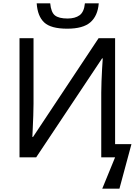

<svg xmlns="http://www.w3.org/2000/svg" viewBox="-20 -943 825 1151"><path d="M383 -771Q285 -771 245 -808.5Q205 -846 200 -923H281Q286 -869 309.5 -850.5Q333 -832 385 -832Q430 -832 457 -851.5Q484 -871 489 -923H572Q566 -848 522 -809.5Q478 -771 383 -771ZM593 188 670 0H587V-388Q587 -417 588.5 -455Q590 -493 592 -530.5Q594 -568 596 -593H592L197 0H97V-714H181V-321Q181 -287 179.5 -249Q178 -211 176.5 -177Q175 -143 174 -122H178L571 -714H670V-79H768L696 188Z"/></svg>

Font: Noto IKEA Arabic
Style: Regular
Weight: 400
Designer: Monotype Design Team
Foundry: Monotype Imaging Inc.
Version: Version 1.200